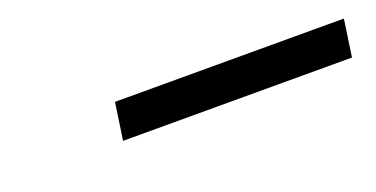

<svg xmlns="http://www.w3.org/2000/svg" viewBox="-20 -773 525 268"><g transform="rotate(-20 242.0 -638.5)"><path d="M136 -611 144 -666H484L476 -611Z"/></g></svg>

Font: Fivo Sans Modern
Style: Italic
Weight: 400
Designer: Alexander Slobzheninov
Foundry: Alexander Slobzheninov
Version: 1.0